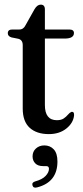

<svg xmlns="http://www.w3.org/2000/svg" viewBox="-20 -584 369 849"><path d="M61 -412.5 31 -418.5Q14.5 -423.5 14.5 -437Q14.5 -453.5 34 -453.5H65.5Q84 -453.5 93.5 -473.5L132.5 -543Q144.5 -563.5 160 -563.5Q178.5 -563.5 178.5 -542.5V-453.5H286.5Q307 -453.5 307 -438Q307 -413.5 266 -413.5H178.5V-119.5Q178.5 -52.5 231.5 -52.5Q250.5 -52.5 261.8 -60.2Q273 -68 280.5 -77Q288 -86 296 -89.5Q309 -91 307.5 -73.5Q304 -40 273.2 -15.5Q242.5 9 196 9Q142 9 111.2 -19Q80.5 -47 80.5 -104V-384.5Q80.5 -407.5 61 -412.5ZM170.5 150.5Q147.5 150.5 135.8 138.2Q124 126 124 107.5Q124 86 139 72.5Q154 59 176 59Q201.5 59 217.8 76.5Q234 94 234 130Q234 221.5 144.5 244.5Q127.5 249.5 123.5 235.5Q120 222.5 136 218Q167 209.5 181.8 193.8Q196.5 178 196.5 162.5Q196.5 150.5 184.5 150.5Z"/></svg>

Font: Fraunces 72pt Soft
Style: Regular
Weight: 400
Version: Version 1.000;[b76b70a41]